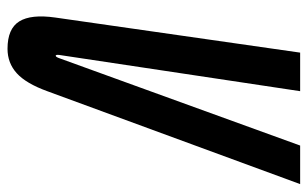

<svg xmlns="http://www.w3.org/2000/svg" viewBox="-170 -618 799 498"><g transform="rotate(90 229.0 -369.5)"><path d="M217 -749 123 -124Q122 -115 125 -115Q128 -115 131 -123L358 -749H458L217 -93Q197 -38 170.5 -14Q144 10 107 10Q55 10 36 -20.5Q17 -51 26 -114L117 -749Z"/></g></svg>

Font: Air America
Style: Regular
Weight: 400
Designer: William G. Sherman
Foundry: Aaron Bell – Saja Typeworks
Version: Version 1.100;PS 001.100;hotconv 1.0.88;makeotf.lib2.5.64775